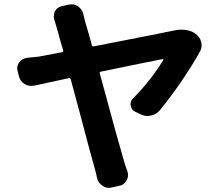

<svg xmlns="http://www.w3.org/2000/svg" viewBox="-20 -825 1040 897"><path d="M726.6 -309.6Q710 -290 684.6 -285.2Q676.8 -283.2 668.9 -283.2Q652.3 -283.2 636.7 -291L612.3 -302.7Q593.8 -311.5 590.8 -331.1Q589.8 -335 589.8 -337.9Q589.8 -354.5 602.5 -366.2Q686.5 -451.2 742.2 -543.9Q743.2 -545.9 742.2 -547.4Q741.2 -548.8 739.3 -548.8Q676.8 -537.1 451.2 -490.2Q444.3 -489.3 446.3 -481.4Q539.1 -138.7 561.5 -64.5Q563.5 -58.6 567.9 -44.9Q572.3 -31.2 575.2 -24.4Q578.1 -15.6 578.1 -6.8Q578.1 5.9 571.3 17.6Q560.5 38.1 538.1 43L501 50.8Q494.1 52.7 488.3 52.7Q472.7 52.7 459 43Q439.5 30.3 433.6 7.8Q428.7 -17.6 422.9 -37.1Q415 -63.5 397.9 -127.4Q380.9 -191.4 354 -293Q327.1 -394.5 310.5 -454.1Q308.6 -460.9 301.8 -460Q217.8 -442.4 139.6 -424.8Q132.8 -423.8 126 -423.8Q109.4 -423.8 94.7 -432.6Q74.2 -445.3 68.4 -468.8L62.5 -492.2Q60.5 -499 60.5 -505.9Q60.5 -519.5 69.3 -533.2Q83 -551.8 105.5 -554.7Q132.8 -557.6 161.1 -560.5Q210.9 -570.3 269.5 -581.1Q277.3 -582 275.4 -588.9Q266.6 -616.2 245.1 -695.3Q237.3 -719.7 234.4 -730.5Q231.4 -739.3 231.4 -748Q231.4 -759.8 236.3 -771.5Q246.1 -791 267.6 -795.9L301.8 -803.7Q308.6 -804.7 314.5 -804.7Q330.1 -804.7 343.8 -795.9Q363.3 -782.2 369.1 -759.8Q373 -742.2 377 -726.6Q379.9 -717.8 391.1 -678.7Q402.3 -639.6 409.2 -614.3Q411.1 -607.4 418 -608.4Q749 -672.9 789.1 -681.6Q792 -682.6 793.9 -682.6Q812.5 -686.5 828.1 -686.5Q867.2 -686.5 893.6 -667Q914.1 -652.3 919.9 -628.9Q921.9 -621.1 921.9 -613.3Q921.9 -597.7 914.1 -584Q838.9 -449.2 726.6 -309.6Z"/></svg>

Font: Gen Jyuu Gothic Monospace Bold
Style: Bold
Weight: 700
Designer: [Source Han Sans]
Ryoko NISHIZUKA  (kana & ideographs); Paul D. Hunt (Latin, Greek & Cyrillic); Wenlong ZHANG  (bopomofo
Version: Version 1.002.20150607